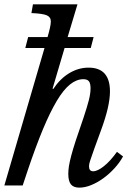

<svg xmlns="http://www.w3.org/2000/svg" viewBox="-27 -850 621 880"><path d="M356 -311Q373 -362 380.5 -392Q388 -422 388 -445Q388 -468 380.5 -477.5Q373 -487 355 -487Q324 -487 294 -463Q264 -439 233.5 -388Q203 -337 170 -258Q137 -179 100 -69L77 0H-7L177 -630H89L102 -680H191Q198 -704 202 -722.5Q206 -741 206 -752Q206 -772 187 -780Q168 -788 117 -790L124 -830H328L283 -680H402L389 -630H269L214 -444L217 -442Q249 -490 291 -515Q333 -540 379 -540Q477 -540 477 -431Q477 -398 467 -354Q457 -310 436 -253Q416 -199 405 -168Q394 -137 388.5 -120.5Q383 -104 382 -98Q381 -92 381 -88Q381 -65 400 -65Q420 -65 449.5 -88.5Q479 -112 509 -154L537 -133Q521 -104 497 -78Q473 -52 446 -32.5Q419 -13 390.5 -1.5Q362 10 337 10Q310 10 298 -5Q286 -20 286 -53Q286 -70 289 -89Q292 -108 299.5 -136.5Q307 -165 320.5 -206.5Q334 -248 356 -311Z"/></svg>

Font: SVN-Libre Baskerville
Style: Italic
Weight: 400
Italic angle: -14°
Designer: Pablo Impallari, Rodrigo Fuenzalida
Foundry: Pablo Impallari, Rodrigo Fuenzalida
Version: Version 1.000; ttfautohint (v1.8.4)